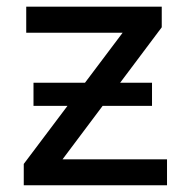

<svg xmlns="http://www.w3.org/2000/svg" viewBox="-20 -548 521 568"><path d="M50.3 0V-63L179.7 -234.9H79.1V-303.2H231.4L342.8 -451.2H57.6V-528.3H458.5V-467.3L335.4 -303.2H429.7V-234.9H283.7L165 -76.7H474.1V0Z"/></svg>

Font: Bert Sans Medium
Style: Regular
Weight: 500
Designer: Christian Robertson, Adam Twardoch, & Cristiano Sobral
Foundry: Google
Version: Version 12.135;January 10, 2020;FontCreator 12.0.0.2547 64-b